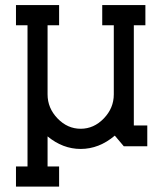

<svg xmlns="http://www.w3.org/2000/svg" viewBox="-20 -563 621 739"><path d="M163.1 -38.1V77.6H207.5V155.3H41.5V77.6H85.9V-465.8H41.5V-543.5H207.5V-465.8H163.1V-199.7Q163.1 -147 201.4 -107.2Q239.7 -67.4 290.5 -67.4Q341.3 -67.4 379.6 -107.2Q418 -147 418 -199.7V-465.8H373.5V-543.5H539.6V-465.8H495.1V-80.1H546.9V0H456.5L421.9 -41Q361.3 10.3 290.5 10.3Q221.7 10.3 163.1 -38.1Z"/></svg>

Font: Turpis
Style: Regular
Weight: 400
Designer: GGBotNet
Foundry: f0n7
Version: 1.00